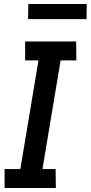

<svg xmlns="http://www.w3.org/2000/svg" viewBox="-20 -943 455 963"><path d="M3 0V-95H82L173 -640H106V-735H362L363 -640H284L193 -95H259L260 0ZM121 -847 122 -923H415L414 -847Z"/></svg>

Font: Iosevka QP
Style: Bold Italic
Weight: 700
Italic angle: -9°
Designer: Belleve Invis
Foundry: Belleve Invis
Version: Version 20.0.0; ttfautohint (v1.8.4)